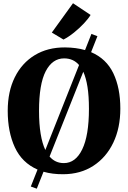

<svg xmlns="http://www.w3.org/2000/svg" viewBox="-20 -1038 771 1156"><path d="M361 11Q295.5 11.5 242 -4L201.5 98L165.5 85L206 -17Q112.5 -58 69.5 -150.8Q26.5 -243.5 26.5 -370.5Q26.5 -487 69.2 -573Q112 -659 189.5 -706Q267 -753 371.5 -752.5Q438 -752 492 -736.5L530.5 -834L566.5 -820L528.5 -724Q620.5 -684.5 662.5 -596.5Q704.5 -508.5 704.5 -384Q704.5 -267.5 662 -178.8Q619.5 -90 542.2 -39.8Q465 10.5 361 11ZM366 -686.5Q295.5 -686.5 255.2 -609Q215 -531.5 215 -371Q215 -291 224.8 -232.2Q234.5 -173.5 253 -135L456 -646.5Q421.5 -686.5 366 -686.5ZM515.5 -383Q515.5 -459.5 506.8 -514.5Q498 -569.5 481.5 -606L278.5 -95.5Q312.5 -56 364.5 -56Q435 -56 475.2 -139Q515.5 -222 515.5 -383ZM362.5 -800H362L292 -842L419.5 -1018.5L525.5 -948Q512 -925.5 485.2 -897Q458.5 -868.5 426 -842.2Q393.5 -816 362.5 -800Z"/></svg>

Font: Merriweather Black
Style: Regular
Weight: 900
Designer: Eben Sorkin
Foundry: Eben Sorkin
Version: Version 2.200;gftools[0.9.31]